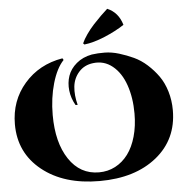

<svg xmlns="http://www.w3.org/2000/svg" viewBox="-63 -1028 1056 1103"><g transform="rotate(-5 465.5 -477.0)"><path d="M448 -775 441 -782Q451 -805 470.5 -833Q490 -861 513 -886Q536 -911 557 -931.5Q578 -952 596 -968Q660 -941 681 -868Q631 -835 566 -808Q501 -781 448 -775ZM379 -433H367Q343 -474 338 -519Q333 -564 346.5 -603.5Q360 -643 396 -673.5Q432 -704 485 -714Q520 -719 560 -718.5Q600 -718 642.5 -705Q685 -692 725 -673.5Q765 -655 800.5 -623Q836 -591 863 -553Q890 -515 905.5 -463.5Q921 -412 921 -355Q921 -187 796.5 -86.5Q672 14 467 14Q262 14 136 -87Q10 -188 10 -353Q10 -489 94.5 -586.5Q179 -684 315 -707L321 -697Q280 -654 255.5 -569.5Q231 -485 231 -387Q231 -228 295 -132Q359 -36 468 -36Q519 -36 562 -58.5Q605 -81 635.5 -122Q666 -163 683 -223Q700 -283 700 -355Q700 -447 674.5 -520Q649 -593 600 -632.5Q551 -672 488 -664Q437 -658 405.5 -622.5Q374 -587 369 -538.5Q364 -490 379 -433Z"/></g></svg>

Font: Cinzel Decorative Black
Style: Regular
Weight: 900
Designer: Natanael Gama
Version: Version 1.001;PS 001.001;hotconv 1.0.56;makeotf.lib2.0.21325